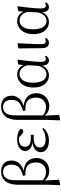

<svg xmlns="http://www.w3.org/2000/svg" viewBox="1100 -1944 1052 3291"><g transform="rotate(-90 1625.5 -299.0)"><path d="M96.9 199.6 104.5 -14.5V-521.3Q104.5 -660.1 165.4 -732.8Q226.3 -805.5 330.8 -805.5Q418.8 -805.5 469 -758.3Q519.1 -711.2 519.1 -624.6Q519.1 -575.4 495 -530.2Q470.9 -484.9 418.8 -452.2Q366.7 -419.5 283.1 -407.3V-420.3Q423.9 -422.3 493.1 -363Q562.3 -303.7 562.3 -201.5Q562.3 -132.8 531.1 -83.1Q500 -33.3 450 -6.7Q400 19.8 343.7 19.8Q284.4 19.8 235.6 -7.1Q186.8 -34.1 154.5 -91.6H152.3L161.8 -104.8Q199.2 -70.9 238.4 -53.6Q277.6 -36.2 323.5 -36.2Q395.5 -36.2 440.9 -82.1Q486.3 -128 486.3 -206.3Q486.3 -263.9 466.4 -306.7Q446.6 -349.4 398.7 -371.7Q350.8 -393.9 265.6 -388.2L255.9 -429.4Q328 -449.1 370.2 -475.7Q412.3 -502.3 430.2 -539.5Q448.1 -576.7 448.1 -627.5Q448.1 -700.1 413.4 -736.4Q378.8 -772.6 321.9 -772.6Q257.3 -772.6 219.7 -721.7Q182.1 -670.8 181.7 -571L180.8 -80.1L176 -71.5L189.9 188.8L108.5 206.4Z M858.3 14.6Q800 14.6 755.7 -2.5Q711.3 -19.6 686.7 -51.5Q662.1 -83.4 662.1 -126.7Q662.1 -165.3 683.9 -197.3Q705.7 -229.3 753.5 -249.5Q801.3 -269.8 878.7 -271.6V-263.4Q775.9 -266.8 729.3 -302.9Q682.7 -339 682.7 -390.7Q682.7 -428.3 704.7 -460Q726.6 -491.8 771.1 -511.2Q815.6 -530.6 882.8 -530.6Q918.9 -530.6 953.4 -524.4Q988 -518.1 1016.3 -505.3Q1044.6 -492.4 1060.6 -471.9Q1063.2 -450.8 1051.8 -438.7Q1040.5 -426.5 1022.6 -426.5Q1005.7 -426.5 992.7 -432.4Q979.7 -438.4 959.9 -456.8L902.6 -512.6L958.7 -511.5L968 -491.9Q942.4 -496.3 924.7 -498.5Q907.1 -500.7 887.7 -500.7Q823 -500.7 789 -472.4Q755.1 -444.1 755.1 -397.6Q755.1 -351.6 789 -323.6Q822.8 -295.7 904.2 -295.7Q916.3 -295.7 929.2 -296.2Q942.1 -296.7 960.3 -297.7V-245.7Q940.9 -246.9 931.4 -246.9Q922 -246.9 913.6 -246.9Q848.1 -246.9 811.1 -232.6Q774.1 -218.4 758.6 -195.2Q743 -172 743 -143.3Q743 -95.8 777.7 -69.3Q812.4 -42.9 882.6 -42.9Q933.3 -42.9 978.3 -57.2Q1023.3 -71.5 1061.9 -98.8L1076.3 -80.5Q1042.8 -38.9 986.8 -12.1Q930.9 14.6 858.3 14.6Z M1207.9 199.6 1215.5 -14.5V-521.3Q1215.5 -660.1 1276.4 -732.8Q1337.3 -805.5 1441.8 -805.5Q1529.8 -805.5 1580 -758.3Q1630.1 -711.2 1630.1 -624.6Q1630.1 -575.4 1606 -530.2Q1581.9 -484.9 1529.8 -452.2Q1477.7 -419.5 1394.1 -407.3V-420.3Q1534.9 -422.3 1604.1 -363Q1673.3 -303.7 1673.3 -201.5Q1673.3 -132.8 1642.1 -83.1Q1611 -33.3 1561 -6.7Q1511 19.8 1454.7 19.8Q1395.4 19.8 1346.6 -7.1Q1297.8 -34.1 1265.5 -91.6H1263.3L1272.8 -104.8Q1310.2 -70.9 1349.4 -53.6Q1388.6 -36.2 1434.5 -36.2Q1506.5 -36.2 1551.9 -82.1Q1597.3 -128 1597.3 -206.3Q1597.3 -263.9 1577.4 -306.7Q1557.6 -349.4 1509.7 -371.7Q1461.8 -393.9 1376.6 -388.2L1366.9 -429.4Q1439 -449.1 1481.2 -475.7Q1523.3 -502.3 1541.2 -539.5Q1559.1 -576.7 1559.1 -627.5Q1559.1 -700.1 1524.4 -736.4Q1489.8 -772.6 1432.9 -772.6Q1368.3 -772.6 1330.7 -721.7Q1293.1 -670.8 1292.7 -571L1291.8 -80.1L1287 -71.5L1300.9 188.8L1219.5 206.4Z M1980.8 14.4Q1920.7 14.4 1872.8 -16.7Q1824.9 -47.8 1797.7 -107.2Q1770.5 -166.5 1770.5 -250.6Q1770.5 -344.2 1802.6 -406.4Q1834.6 -468.5 1885.3 -499.6Q1936.1 -530.6 1992.2 -530.6Q2059.2 -530.6 2107.5 -489.4Q2155.8 -448.1 2175.7 -358.5H2183.3L2161.5 -312.6Q2149.5 -379.3 2125.1 -418.1Q2100.6 -456.9 2069.2 -473.4Q2037.8 -490 2003.7 -490Q1963.8 -490 1929.5 -467Q1895.2 -444 1874.2 -392.9Q1853.2 -341.7 1853.2 -257.8Q1853.2 -144.9 1892.3 -86Q1931.4 -27.2 1999.4 -27.2Q2031.3 -27.2 2063 -46.2Q2094.8 -65.2 2118.1 -106.4Q2141.3 -147.6 2145.1 -212.9L2154.4 -403.1L2165 -510.5L2237.8 -525.8L2247.8 -518.4Q2240.4 -466.9 2233.8 -410.4Q2227.2 -353.9 2221.7 -299.8Q2216.2 -245.7 2213.2 -200.8Q2210.2 -155.9 2210.2 -126.6Q2210.2 -76.9 2223.2 -57.8Q2236.2 -38.7 2260.6 -38.7Q2274.4 -38.7 2284.2 -42.6Q2294 -46.5 2303.5 -52L2314.8 -34.9Q2302.5 -13.4 2281.2 0.6Q2259.9 14.6 2232.4 14.6Q2190 14.6 2168.4 -17.4Q2146.8 -49.4 2142.1 -127.8L2154.9 -128.2Q2130.3 -50.9 2081.8 -18.3Q2033.4 14.4 1980.8 14.4Z M2535.8 14.4Q2494.3 14.4 2469.7 -14.5Q2445.2 -43.4 2444.8 -111.9L2440.9 -507.9L2521 -525L2529.8 -518.8Q2525.3 -430.3 2522.2 -367.2Q2519.1 -304.2 2517.1 -259Q2515.1 -213.9 2514.2 -180.2Q2513.3 -146.5 2513.3 -117.6Q2513.3 -70.5 2527.4 -54.8Q2541.4 -39.1 2565 -39.1Q2579.8 -39.1 2590.5 -43.2Q2601.3 -47.3 2610.9 -52L2619.8 -34.8Q2610.5 -16.9 2588.5 -1.3Q2566.5 14.4 2535.8 14.4Z M2895.8 14.4Q2835.7 14.4 2787.8 -16.7Q2739.9 -47.8 2712.7 -107.2Q2685.5 -166.5 2685.5 -250.6Q2685.5 -344.2 2717.6 -406.4Q2749.6 -468.5 2800.3 -499.6Q2851.1 -530.6 2907.2 -530.6Q2974.2 -530.6 3022.5 -489.4Q3070.8 -448.1 3090.7 -358.5H3098.3L3076.5 -312.6Q3064.5 -379.3 3040.1 -418.1Q3015.6 -456.9 2984.2 -473.4Q2952.8 -490 2918.7 -490Q2878.8 -490 2844.5 -467Q2810.2 -444 2789.2 -392.9Q2768.2 -341.7 2768.2 -257.8Q2768.2 -144.9 2807.3 -86Q2846.4 -27.2 2914.4 -27.2Q2946.3 -27.2 2978 -46.2Q3009.8 -65.2 3033.1 -106.4Q3056.3 -147.6 3060.1 -212.9L3069.4 -403.1L3080 -510.5L3152.8 -525.8L3162.8 -518.4Q3155.4 -466.9 3148.8 -410.4Q3142.2 -353.9 3136.7 -299.8Q3131.2 -245.7 3128.2 -200.8Q3125.2 -155.9 3125.2 -126.6Q3125.2 -76.9 3138.2 -57.8Q3151.2 -38.7 3175.6 -38.7Q3189.4 -38.7 3199.2 -42.6Q3209 -46.5 3218.5 -52L3229.8 -34.9Q3217.5 -13.4 3196.2 0.6Q3174.9 14.6 3147.4 14.6Q3105 14.6 3083.4 -17.4Q3061.8 -49.4 3057.1 -127.8L3069.9 -128.2Q3045.3 -50.9 2996.8 -18.3Q2948.4 14.4 2895.8 14.4Z"/></g></svg>

Font: Noto Serif HK ExtraLight
Style: Regular
Weight: 200
Designer: Ryoko NISHIZUKA 西塚涼子 (kana & ideographs); Frank Grießhammer (Latin, Greek & Cyrillic); Wenlong ZHANG 张文龙 (bopomofo); San
Foundry: Adobe
Version: Version 2.002-H1;hotconv 1.1.0;makeotfexe 2.6.0